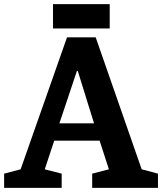

<svg xmlns="http://www.w3.org/2000/svg" viewBox="-37 -911 786 931"><path d="M446 -229 491 -90 410 -69V0H729V-69L650 -90L427 -730H288L63 -90L-17 -69V0H262V-69L180 -90L226 -229ZM251 -313 336 -567H340L419 -313ZM220 -891V-773H495V-891Z"/></svg>

Font: GradeGX
Style: Regular
Weight: 100
Width: 1
Designer: Adam Twardoch
Foundry: Adam Twardoch
Version: Version 2.002; DEVELOPMENT